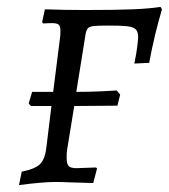

<svg xmlns="http://www.w3.org/2000/svg" viewBox="-20 -527 489 556"><path d="M449 -500Q427 -426 412 -345L369 -343Q375 -371 378 -396Q380 -414 380 -420Q380 -435 373 -442Q366 -449 348.5 -451Q331 -453 294 -453Q263 -453 250.5 -451.5Q238 -450 233.5 -444Q229 -438 227 -423L201 -261H206Q236 -261 271.5 -262.5Q307 -264 318 -265L328 -253L320 -221L195 -220L174 -91Q173 -83 173 -70Q173 -52 179 -46Q185 -40 201 -40L258 -42L261 -39L250 3L180 1Q163 0 140 0Q103 0 35 9L43 -30Q80 -37 95 -51Q110 -65 114 -98L129 -220H70L63 -227L73 -261H134L154 -419Q155 -426 155 -438Q155 -451 150 -455.5Q145 -460 132 -460Q118 -460 105 -459L102 -463L110 -500Q168 -498 224 -498Q315 -498 364 -500Q413 -502 445 -507Z"/></svg>

Font: Alegreya SC
Style: Italic
Weight: 400
Italic angle: -7°
Designer: Juan Pablo del Peral
Foundry: Huerta Tipografica
Version: Version 2.007; ttfautohint (v1.6)